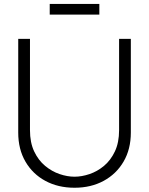

<svg xmlns="http://www.w3.org/2000/svg" viewBox="-20 -912 736 948"><path d="M225.5 -840V-892.5H470.5V-840ZM348 15Q267 15 204.2 -18.8Q141.5 -52.5 105.8 -113.8Q70 -175 70 -257.5V-720H128V-269.5Q128 -208 148.8 -164.2Q169.5 -120.5 202.8 -93Q236 -65.5 274.2 -52.5Q312.5 -39.5 348 -39.5Q383.5 -39.5 422 -52.5Q460.5 -65.5 493.5 -93Q526.5 -120.5 547.2 -164.2Q568 -208 568 -269.5V-720H626V-257.5Q626 -175.5 590.2 -114.2Q554.5 -53 491.8 -19Q429 15 348 15Z"/></svg>

Font: Manrope ExtraLight Light
Style: Regular
Weight: 300
Version: Version 4.504